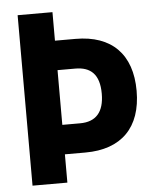

<svg xmlns="http://www.w3.org/2000/svg" viewBox="-52 -773 658 818"><g transform="rotate(-5 276.5 -364.5)"><path d="M54 0H203V-121H291C445 -121 531 -207 531 -364C531 -521 445 -607 291 -607H203V-729H54ZM279 -481C344 -481 382 -448 382 -365C382 -286 347 -247 279 -247H203V-481Z"/></g></svg>

Font: Mona Sans SemiCondensed
Style: Bold
Weight: 700
Width: 4
Designer: Deni Anggara
Foundry: GitHub
Version: Version 2.000